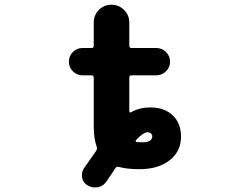

<svg xmlns="http://www.w3.org/2000/svg" viewBox="-20 -735 1040 823"><path d="M357.4 60.5Q336.9 49.8 332 27.3Q331.1 21.5 331.1 14.6Q331.1 0 339.8 -13.7Q376 -65.4 392.6 -88.9Q397.5 -96.7 394.5 -106.4Q381.8 -140.6 381.8 -193.4V-402.3Q381.8 -412.1 372.1 -412.1H334Q309.6 -412.1 292.5 -429.2Q275.4 -446.3 275.4 -470.7Q275.4 -495.1 292.5 -512.2Q309.6 -529.3 334 -529.3H372.1Q381.8 -529.3 381.8 -539.1V-638.7Q381.8 -669.9 403.8 -692.4Q425.8 -714.8 457.5 -714.8Q489.3 -714.8 511.7 -692.4Q534.2 -669.9 534.2 -638.7V-539.1Q534.2 -529.3 543.9 -529.3H649.4Q673.8 -529.3 691.4 -512.2Q709 -495.1 709 -470.7Q709 -446.3 691.4 -429.2Q673.8 -412.1 649.4 -412.1H543.9Q534.2 -412.1 534.2 -402.3V-257.8Q534.2 -254.9 536.6 -253.4Q539.1 -252 542 -253.9Q577.1 -274.4 625 -274.4Q684.6 -274.4 720.2 -240.7Q755.9 -207 755.9 -149.4Q755.9 -85.9 707 -47.9Q658.2 -9.8 578.1 -9.8Q524.4 -9.8 489.3 -19.5Q480.5 -22.5 474.6 -14.6Q456.1 14.6 437.5 41Q424.8 61.5 401.4 67.4Q393.6 68.4 386.7 68.4Q371.1 68.4 357.4 60.5ZM563.5 -134.8Q561.5 -133.8 561.5 -131.8Q561.5 -127 566.4 -126Q576.2 -125 589.8 -125Q631.8 -125 632.8 -150.4Q632.8 -157.2 627.4 -162.6Q622.1 -168 612.3 -168Q592.8 -167 563.5 -134.8Z"/></svg>

Font: Rounded-X Mgen+ 1m bold
Style: Bold
Weight: 700
Designer: [Source Han Sans]
Ryoko NISHIZUKA  (kana & ideographs); Paul D. Hunt (Latin, Greek & Cyrillic); Wenlong ZHANG  (bopomofo
Version: Version 1.059.20150602